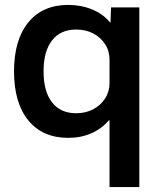

<svg xmlns="http://www.w3.org/2000/svg" viewBox="-20 -550 660 780"><path d="M425 210V-61H422Q393 -27 351 -8.5Q309 10 257 10Q153 10 95 -61Q37 -132 37 -260Q37 -388 95 -459Q153 -530 257 -530Q309 -530 353.5 -512Q398 -494 427 -459H429L431 -520H546V210ZM289 -90Q328 -90 358.5 -106Q389 -122 407 -150Q425 -178 425 -213V-307Q425 -343 407 -370.5Q389 -398 359 -414Q329 -430 289 -430Q226 -430 191.5 -386Q157 -342 157 -260Q157 -178 191.5 -134Q226 -90 289 -90Z"/></svg>

Font: M PLUS 1 Thin SemiBold
Style: Regular
Weight: 600
Version: Version 1.001